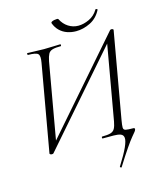

<svg xmlns="http://www.w3.org/2000/svg" viewBox="-140 -877 972 1177"><g transform="rotate(-15 346.0 -289.0)"><path d="M484 200Q483 203 477.5 200Q472 197 475 193Q516 128 533.5 89Q551 50 549 31Q547 12 530 6Q513 0 487 0H416Q414 0 414 -6Q414 -12 416 -12Q452 -12 470.5 -17.5Q489 -23 497.5 -38.5Q506 -54 511 -82L599 -582L612 -575L101 11Q99 12 96.5 12.5Q94 13 91 13Q86 13 82 10.5Q78 8 78 5L175 -545Q183 -588 170.5 -600.5Q158 -613 108 -613Q104 -613 104 -619Q104 -625 106 -625Q129 -625 155.5 -623.5Q182 -622 211 -622Q241 -622 268 -623.5Q295 -625 316 -625Q318 -625 318 -619Q318 -613 316 -613Q281 -613 262.5 -607.5Q244 -602 236 -587Q228 -572 222 -543L133 -37L122 -44L633 -630Q635 -632 637.5 -632.5Q640 -633 642 -633Q647 -633 651 -630.5Q655 -628 654 -625L558 -80Q552 -46 552.5 -32Q553 -18 567 -15Q581 -12 615 -12Q620 -12 622.5 -9Q625 -6 623 -1Q622 4 616 11.5Q610 19 594.5 37.5Q579 56 552.5 94.5Q526 133 484 200ZM431 -677Q402 -677 375.5 -686Q349 -695 328.5 -714.5Q308 -734 297 -764Q296 -769 302 -772.5Q308 -776 317.5 -778Q327 -780 335 -780Q343 -780 344 -777Q361 -743 390 -724.5Q419 -706 453 -706Q486 -706 521.5 -722.5Q557 -739 578 -774Q580 -779 586.5 -776Q593 -773 591 -770Q566 -721 521 -699Q476 -677 431 -677Z"/></g></svg>

Font: Cormorant Infant Light
Style: Italic
Weight: 300
Italic angle: -10°
Designer: Christian Thalmann (Catharsis Fonts)
Foundry: Catharsis Fonts
Version: Version 4.001